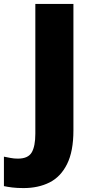

<svg xmlns="http://www.w3.org/2000/svg" viewBox="-99 -734 471 978"><path d="M21 224Q-12 224 -36.5 221Q-61 218 -79 214V64Q-63 67 -45.5 70.5Q-28 74 -8 74Q44 74 62.5 42.5Q81 11 81 -53V-714H275V-70Q275 37 242.5 102Q210 167 153 195.5Q96 224 21 224Z"/></svg>

Font: Noto Sans Telugu Black
Style: Regular
Weight: 900
Designer: Jelle Bosma - Monotype Design Team
Foundry: Monotype Imaging Inc.
Version: Version 2.005; ttfautohint (v1.8.4.7-5d5b)